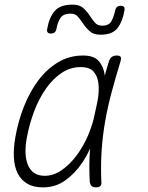

<svg xmlns="http://www.w3.org/2000/svg" viewBox="-20 -800 640 830"><path d="M166 10Q124 10 97 -6.5Q70 -23 56 -51.5Q42 -80 40 -119.5Q38 -159 46 -205Q58 -275 83.5 -339.5Q109 -404 146 -453Q183 -502 231.5 -531Q280 -560 339 -560Q386 -560 407 -536Q428 -512 433 -474V-473Q441 -504 451 -535Q455 -548 463.5 -554Q472 -560 485 -560Q498 -560 501.5 -554Q505 -548 501 -535Q480 -466 463 -403Q446 -340 435 -278Q424 -216 419.5 -151.5Q415 -87 418 -14Q420 -2 414 4Q408 10 395 10Q382 10 376 4Q370 -2 368 -14Q364 -87 369 -152V-157Q354 -124 335 -96Q304 -50 262 -20Q220 10 166 10ZM173 -40Q212 -40 247.5 -65Q283 -90 311.5 -128.5Q340 -167 360 -213Q376 -251 385 -286Q391 -316 398 -346Q400 -358 403 -371Q409 -408 405.5 -439Q402 -470 385 -490Q368 -510 328 -510Q284 -510 246 -484.5Q208 -459 178 -416Q148 -373 127.5 -318.5Q107 -264 96 -205Q82 -128 102 -84Q122 -40 173 -40ZM224 -675Q222 -665 216 -660Q210 -655 200 -655Q190 -655 186 -660Q182 -665 184 -675Q193 -726 217 -753Q241 -780 293 -780Q323 -780 339 -766Q355 -752 366.5 -734.5Q378 -717 389.5 -703Q401 -689 421 -689Q452 -689 462.5 -710Q473 -731 478 -755Q480 -765 486 -770Q492 -775 502 -775Q512 -775 516 -770Q520 -765 518 -755Q510 -707 488 -678.5Q466 -650 415 -650Q385 -650 369 -664Q353 -678 341 -695.5Q329 -713 317.5 -727Q306 -741 286 -741Q252 -741 240 -720.5Q228 -700 224 -675Z"/></svg>

Font: Maple Mono Thin
Style: Italic
Weight: 250
Italic angle: -10°
Monospace: yes
Designer: subframe7536
Version: Version 7.000